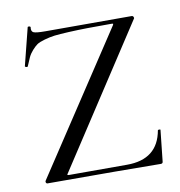

<svg xmlns="http://www.w3.org/2000/svg" viewBox="-76 -727 749 799"><g transform="rotate(-10 298.5 -327.5)"><path d="M56 -13 443 -600Q446 -605 445.5 -606.5Q445 -608 438 -608Q373 -608 336 -607.5Q299 -607 258 -605Q217 -603 197 -600.5Q177 -598 154 -591.5Q131 -585 121 -578Q111 -571 99 -557.5Q87 -544 80.5 -530Q74 -516 65 -494Q65 -492 61.5 -492Q58 -492 55.5 -493.5Q53 -495 53 -496L93 -655Q93 -656 96.5 -656.5Q100 -657 102.5 -655.5Q105 -654 105 -653Q102 -635 112.5 -630Q123 -625 162 -625H527Q532 -625 534.5 -620Q537 -615 534 -612L152 -27Q148 -22 149 -20.5Q150 -19 157 -19H401Q531 -19 552 -138Q553 -140 558 -140Q563 -140 563 -138L549 -8Q549 2 540 2Q391 0 62 0Q57 0 55 -4.5Q53 -9 56 -13Z"/></g></svg>

Font: Cormorant Garamond Book
Style: Regular
Weight: 500
Designer: Christian Thalmann (Catharsis Fonts)
Version: Version 1.000;PS 002.000;hotconv 1.0.88;makeotf.lib2.5.64775